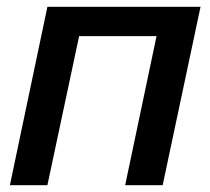

<svg xmlns="http://www.w3.org/2000/svg" viewBox="-20 -543 617 563"><path d="M9 0H119L212 -437H439L347 0H457L568 -523H119Z"/></svg>

Font: FIGSv2-sans-serif SmBold Italic
Style: Regular
Weight: 600
Italic angle: -12°
Designer: Matt McInerney, Pablo Impallari, Rodrigo Fuenzalida
Foundry: Matt McInerney, Pablo Impallari, Rodrigo Fuenzalida
Version: Version 4.020;hotconv 1.0.109;makeotfexe 2.5.65596